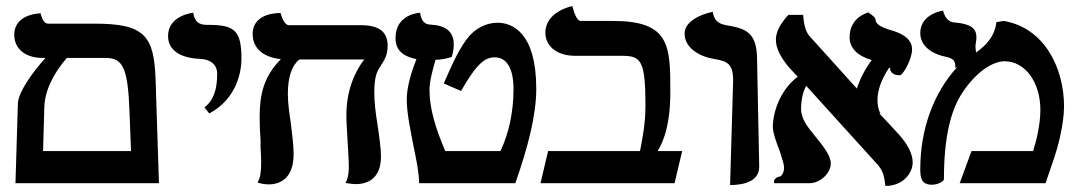

<svg xmlns="http://www.w3.org/2000/svg" viewBox="-20 -604 3556 633"><path d="M31 0H504L493 -341C488 -486 457 -526 293 -526H139C127 -526 119 -538 114 -560C114 -560 27 -560 27 -489C27 -445 61 -413 121 -413H130C88 -367 41 -301 39 -264ZM329 -413C387 -413 402 -376 407 -233C409 -191 410 -148 412 -106H122L126 -247C127 -303 153 -357 200 -413Z M670 -230C762 -279 776 -370 776 -410C776 -503 754 -522 667 -522C646 -522 623 -523 617 -562C617 -562 534 -554 534 -485C534 -440 572 -413 638 -410C674 -409 696 -391 696 -361C696 -313 686 -274 654 -250Z M1214 -299C1214 -354 1224 -370 1234 -385C1246 -404 1258 -421 1258 -453C1258 -500 1229 -521 1169 -521H932C921 -521 911 -539 905 -561C905 -561 813 -565 813 -492C813 -449 842 -416 906 -409C849 -351 836 -292 836 -217C836 -194 837 -168 839 -142V-119C840 -102 841 -85 841 -70C841 -41 839 -18 829 -2C829 -2 848 4 865 4C896 4 948 -9 948 -96C948 -127 943 -161 939 -196C934 -230 929 -264 929 -294C929 -350 942 -388 967 -408H1181C1144 -360 1122 -297 1122 -224C1122 -203 1124 -170 1126 -138C1128 -106 1130 -73 1130 -53C1130 -29 1126 -12 1119 -1C1119 -1 1139 3 1153 3C1183 3 1236 -8 1236 -88C1236 -116 1230 -156 1224 -197C1218 -233 1214 -269 1214 -299Z M1321 -276C1321 -232 1333 -176 1343 -124C1352 -80 1361 -39 1362 0H1679C1721 -120 1748 -225 1748 -311C1748 -497 1669 -529 1620 -529C1581 -529 1548 -509 1527 -485C1497 -450 1473 -398 1443 -329L1500 -304C1552 -395 1579 -415 1611 -415C1651 -415 1673 -378 1673 -310C1673 -231 1656 -161 1630 -106H1448C1417 -179 1396 -244 1396 -308C1396 -335 1406 -373 1416 -407C1432 -407 1450 -410 1469 -416C1474 -430 1476 -445 1476 -458C1476 -500 1449 -521 1397 -523C1379 -524 1368 -537 1365 -562C1365 -562 1284 -559 1284 -479C1284 -436 1311 -418 1353 -409C1335 -364 1321 -315 1321 -276Z M2000 -535H1894C1883 -535 1873 -559 1867 -584C1867 -584 1778 -567 1778 -496C1778 -453 1815 -420 1876 -420H2029C2092 -420 2108 -408 2108 -257C2108 -196 2098 -146 2090 -106H1787L1762 0H2204L2229 -106H2148C2186 -167 2190 -251 2190 -302C2190 -455 2188 -535 2000 -535Z M2387 6C2403 6 2484 6 2483 -55C2481 -171 2478 -289 2476 -406C2476 -500 2437 -510 2374 -521C2359 -524 2335 -529 2330 -565C2330 -565 2237 -548 2237 -493C2237 -451 2278 -418 2338 -409C2378 -402 2398 -393 2397 -336Z M2987 -441C2987 -483 2941 -498 2909 -507C2869 -520 2867 -532 2866 -542C2865 -545 2864 -548 2843 -563C2843 -563 2781 -549 2781 -481C2781 -446 2806 -420 2854 -406C2831 -375 2815 -343 2805 -312C2753 -370 2699 -429 2648 -486C2637 -499 2630 -522 2628 -555H2579C2552 -525 2538 -499 2538 -473C2538 -445 2553 -416 2581 -382C2590 -372 2601 -361 2610 -351C2551 -307 2528 -232 2528 -186C2528 -166 2540 -133 2551 -105C2557 -85 2565 -65 2565 -50C2565 -36 2557 -23 2551 -22C2537 -21 2528 -7 2533 0H2649C2683 0 2719 -32 2719 -65C2719 -92 2692 -125 2665 -158C2643 -185 2621 -212 2621 -245C2621 -266 2625 -299 2638 -321C2723 -227 2794 -149 2879 -55H2878C2890 -42 2896 -21 2899 9C2960 9 2989 -36 2989 -68C2989 -96 2974 -126 2945 -159C2923 -183 2901 -207 2879 -230H2883C2876 -241 2873 -257 2873 -275C2873 -306 2886 -343 2911 -380C2915 -380 2917 -380 2917 -380C2917 -380 2912 -379 2916 -372H2915C2920 -363 2927 -356 2947 -356C2957 -356 2987 -409 2987 -441Z M3265 -531C3260 -487 3234 -456 3198 -431C3197 -437 3196 -445 3196 -452C3196 -457 3197 -461 3198 -465L3197 -464C3199 -470 3199 -476 3199 -483C3199 -521 3159 -527 3125 -530C3114 -532 3098 -536 3089 -569C3089 -569 3014 -559 3014 -495C3014 -460 3041 -430 3093 -418C3122 -412 3130 -406 3130 -380L3136 -383C3057 -297 3014 -177 3014 -46C3014 -15 3019 5 3053 5C3073 5 3092 -7 3092 -13C3092 -147 3113 -240 3154 -300C3196 -364 3251 -402 3292 -402C3361 -402 3410 -331 3410 -242C3410 -194 3397 -140 3386 -106H3183L3144 0H3427C3436 -27 3447 -58 3456 -85C3465 -111 3488 -191 3488 -253C3488 -383 3421 -513 3289 -535Z"/></svg>

Font: Libertinus Serif
Style: Bold
Weight: 700
Designer: Philipp H. Poll, Khaled Hosny
Foundry: Caleb Maclennan
Version: Version 7.050;RELEASE